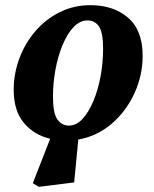

<svg xmlns="http://www.w3.org/2000/svg" viewBox="-20 -529 597 743"><path d="M246 -43Q276 -43 300 -69.5Q324 -96 342 -139.5Q360 -183 369.5 -235.5Q379 -288 379 -341Q379 -403 363 -426.5Q347 -450 319 -450Q289 -450 264.5 -424Q240 -398 222 -354.5Q204 -311 194.5 -259Q185 -207 185 -155Q185 -91 202 -67Q219 -43 246 -43ZM130 194 107 180 174 8Q111 -7 72 -54Q33 -101 33 -181Q33 -244 55 -303Q77 -362 117 -408.5Q157 -455 211.5 -482Q266 -509 330 -509Q419 -509 475.5 -460.5Q532 -412 532 -313Q532 -237 500 -167.5Q468 -98 412 -50Q356 -2 283 11L267 177Z"/></svg>

Font: Source Serif 4 SmText
Style: Bold Italic
Weight: 700
Italic angle: -12°
Designer: Frank Grießhammer
Foundry: Adobe
Version: Version 4.005;hotconv 1.1.0;makeotfexe 2.6.0